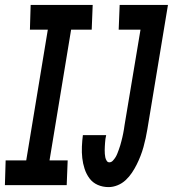

<svg xmlns="http://www.w3.org/2000/svg" viewBox="-52 -755 705 783"><path d="M-32 0 -29 -101H55L143 -634H70L73 -735H326L322 -634H238L150 -101H224L220 0ZM391 8Q367 8 346.5 -1Q326 -10 313 -27.5Q300 -45 293 -66.5Q286 -88 283.5 -110.5Q281 -133 282 -157Q283 -181 286 -204H381Q379 -196 378 -188.5Q377 -181 376.5 -173.5Q376 -166 375.5 -158Q375 -150 375 -142.5Q375 -135 375.5 -127.5Q376 -120 377.5 -113Q379 -106 383 -99.5Q387 -93 394 -93Q402 -93 408.5 -100Q415 -107 419.5 -114.5Q424 -122 427 -130Q430 -138 433 -146Q436 -154 438.5 -162.5Q441 -171 443 -179Q445 -187 447 -195Q449 -203 450.5 -211.5Q452 -220 453.5 -228Q455 -236 456 -245L521 -634H432L436 -735H633L549 -228Q546 -210 542 -191.5Q538 -173 533 -155Q528 -137 521 -119Q514 -101 505.5 -84Q497 -67 486 -50.5Q475 -34 460.5 -20.5Q446 -7 427.5 0.5Q409 8 391 8Z"/></svg>

Font: Iosevka Slab Extended
Style: Bold Italic
Weight: 700
Width: 7
Italic angle: -9°
Monospace: yes
Designer: Belleve Invis
Foundry: Belleve Invis
Version: Version 11.1.0; ttfautohint (v1.8.3)